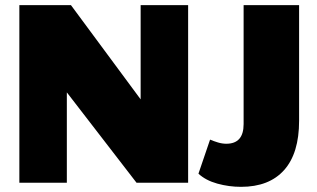

<svg xmlns="http://www.w3.org/2000/svg" viewBox="-20 -708 1230 744"><path d="M55 0V-688H255L525 -323V-688H709V0H509L239 -350V0ZM914 16Q867 16 822 3.5Q777 -9 749 -35L794 -167Q808 -161 824.5 -156Q841 -151 857 -151Q924 -151 924 -227V-688H1139V-240Q1139 -114 1081 -49Q1023 16 914 16Z"/></svg>

Font: Paytone One
Style: Regular
Weight: 400
Designer: Vernon Adams
Foundry: Vernon Adams
Version: Version 1.002; ttfautohint (v1.8.4.7-5d5b);gftools[0.9.23]